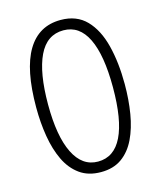

<svg xmlns="http://www.w3.org/2000/svg" viewBox="-110 -805 752 895"><g transform="rotate(-15 265.5 -357.0)"><path d="M479 -358Q479 -283 468 -216.5Q457 -150 432.5 -99Q408 -48 367.5 -19Q327 10 267 10Q206 10 164.5 -20Q123 -50 98.5 -101.5Q74 -153 63 -219.5Q52 -286 52 -359Q52 -542 106.5 -633Q161 -724 267 -724Q344 -724 390.5 -676Q437 -628 458 -545Q479 -462 479 -358ZM109 -358Q109 -205 149.5 -123Q190 -41 266 -41Q344 -41 383 -121Q422 -201 422 -358Q422 -513 383 -593.5Q344 -674 267 -674Q187 -674 148 -592.5Q109 -511 109 -358Z"/></g></svg>

Font: Noto Sans Thai ExtCond Light
Style: Regular
Weight: 300
Width: 2
Designer: Monotype Design Team
Foundry: Monotype Imaging Inc.
Version: Version 2.002; ttfautohint (v1.8.4.7-5d5b)